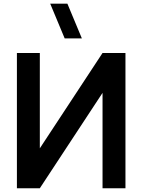

<svg xmlns="http://www.w3.org/2000/svg" viewBox="-20 -1002 758 1022"><path d="M70 0V-720H192V-212.5L525.8 -720H647.8V0H525.8V-507.7L192 0ZM324.3 -797.5 247.2 -982.5H338.7L415.8 -797.5Z"/></svg>

Font: Manrope ExtraLight
Style: Regular
Weight: 200
Designer: Mikhail Sharanda
Foundry: Mikhail Sharanda
Version: Version 4.505